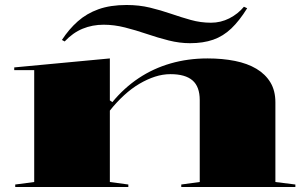

<svg xmlns="http://www.w3.org/2000/svg" viewBox="-20 -749 1230 769"><path d="M1163 -10V0H706V-10L780 -20V-348Q780 -402 751 -427Q722 -452 663 -452Q632 -452 601 -442Q570 -432 538.5 -413.5Q507 -395 477 -367.5Q447 -340 420 -306V-20L494 -10V0H41V-10L117 -20V-468H37V-479L420 -515V-347L430 -340Q477 -397 535.5 -436Q594 -475 663.5 -495Q733 -515 811 -515Q871 -515 921 -505Q971 -495 1007 -473.5Q1043 -452 1063 -419Q1083 -386 1083 -339V-20ZM741 -576Q699 -576 655.5 -587Q612 -598 568 -613Q524 -628 480.5 -639Q437 -650 395 -650Q350 -650 311 -634Q272 -618 239 -583L228 -589Q256 -632 291.5 -663.5Q327 -695 374.5 -712Q422 -729 487 -729Q537 -729 580.5 -718.5Q624 -708 664.5 -694Q705 -680 744.5 -669Q784 -658 825 -658Q864 -658 898.5 -675.5Q933 -693 957 -722L970 -716Q939 -666 906.5 -635Q874 -604 834 -590Q794 -576 741 -576Z"/></svg>

Font: Kalnia Expanded Medium
Style: Regular
Weight: 500
Width: 7
Designer: Frida Medrano
Foundry: Frida Medrano
Version: Version 1.105